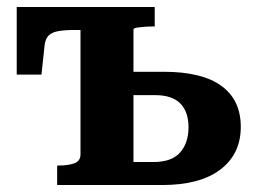

<svg xmlns="http://www.w3.org/2000/svg" viewBox="-20 -531 726 551"><path d="M363 -66H420Q473 -66 497 -93.5Q521 -121 521 -166Q521 -210 497.5 -234Q474 -258 425 -258H346V-325H450Q560 -325 615.5 -284.5Q671 -244 671 -167Q671 -89 612.5 -44.5Q554 0 445 0H144V-56H149Q176 -56 193.5 -62.5Q211 -69 211 -88V-511H424V-455H417Q406 -455 393.5 -454Q381 -453 372 -451.5Q363 -450 363 -446ZM291 -445H194Q165 -445 146.5 -441.5Q128 -438 119 -428.5Q110 -419 108 -401L99 -317H28V-511H291Z"/></svg>

Font: Roboto Serif 28pt SemiBold
Style: Regular
Weight: 600
Designer: Greg Gazdowicz
Foundry: Commercial Type
Version: Version 1.008